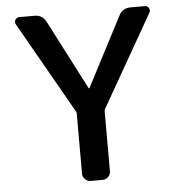

<svg xmlns="http://www.w3.org/2000/svg" viewBox="-52 -803 768 830"><g transform="rotate(-5 331.5 -388.0)"><path d="M334 -421.9Q335 -420.9 335.9 -420.9Q336.9 -420.9 337.9 -421.9L494.1 -722.7Q509.8 -753.9 544.9 -753.9H607.4Q618.2 -753.9 624 -744.1Q627 -739.3 627 -733.9Q627 -728.5 624 -723.6L396.5 -325.2Q394.5 -321.3 394.5 -316.4V-56.6Q394.5 -42 384.3 -31.7Q374 -21.5 359.4 -21.5H308.6Q293.9 -21.5 283.7 -31.7Q273.4 -42 273.4 -56.6V-316.4Q273.4 -321.3 271.5 -325.2L44.9 -723.6Q42 -728.5 42 -733.9Q42 -739.3 44.9 -744.1Q50.8 -753.9 62.5 -753.9H128.9Q163.1 -753.9 178.7 -722.7Z"/></g></svg>

Font: Gen Jyuu GothicL Medium
Style: Regular
Weight: 500
Designer: [Source Han Sans]
Ryoko NISHIZUKA  (kana & ideographs); Paul D. Hunt (Latin, Greek & Cyrillic); Wenlong ZHANG  (bopomofo
Version: Version 1.002.20150607